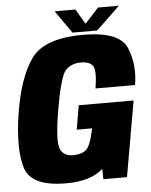

<svg xmlns="http://www.w3.org/2000/svg" viewBox="-56 -848 705 898"><g transform="rotate(-5 297.0 -399.0)"><path d="M218 4Q53.5 4 26.5 -86.8Q-0.5 -177.5 24.5 -338.5Q50.5 -505.5 112.2 -593.2Q174 -681 356.5 -681Q529.5 -681 562.2 -599.2Q595 -517.5 579 -426H393.5Q407 -511 391.5 -532Q376 -553 335.5 -553Q293 -553 265.2 -526.5Q237.5 -500 209 -329.5Q187 -194.5 202.2 -159.2Q217.5 -124 261.5 -124Q301.5 -124 322.8 -142.2Q344 -160.5 358.5 -228.5L361 -241.5H289L308.5 -354.5H566L504 0H393L392 -48.5Q335.5 4 218 4ZM309 -695.5 234.5 -802H332L373.5 -731.5L438 -802H536L425 -695.5Z"/></g></svg>

Font: Anybody ExtraBold
Style: Italic
Weight: 800
Italic angle: -10°
Designer: Tyler Finck
Foundry: Etcetera Type Company
Version: Version 1.010; ttfautohint (v1.8.3) -l 8 -r 50 -G 200 -x 14 